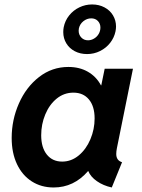

<svg xmlns="http://www.w3.org/2000/svg" viewBox="-20 -830 633 858"><path d="M32.2 -213.4Q32.2 -294.4 64.5 -367.7Q96.7 -440.9 154.5 -485.8Q212.4 -530.8 285.6 -530.8Q335.4 -530.8 372.8 -509.3Q410.2 -487.8 431.2 -448.7H432.6L447.8 -522.9H574.2L502.4 -168Q499.5 -153.3 499.5 -142.1Q499.5 -127.9 505.6 -118.7Q511.7 -109.4 525.4 -105L479.5 7.8Q441.4 -0.5 413.1 -20.3Q384.8 -40 374.5 -65.4H373.5Q310.1 7.8 219.7 7.8Q164.6 7.8 122.1 -19.3Q79.6 -46.4 55.9 -96.4Q32.2 -146.5 32.2 -213.4ZM402.8 -300.8Q402.8 -355 377.4 -385.5Q352.1 -416 308.1 -416Q266.1 -416 233.4 -389.4Q200.7 -362.8 182.4 -318.8Q164.1 -274.9 164.1 -225.6Q164.1 -170.9 189.2 -139.4Q214.4 -107.9 257.8 -107.9Q298.8 -107.9 332 -135.5Q365.2 -163.1 384 -207.8Q402.8 -252.4 402.8 -300.8ZM262.7 -686.5Q262.7 -698.2 264.6 -708Q270.5 -737.8 289.1 -761Q307.6 -784.2 334.5 -797.1Q361.3 -810.1 391.6 -810.1Q422.4 -810.1 446.8 -797.1Q471.2 -784.2 484.9 -761.5Q498.5 -738.8 498.5 -711.4Q498.5 -701.7 496.1 -689.5Q490.2 -661.6 472.4 -638.7Q454.6 -615.7 427.5 -602.1Q400.4 -588.4 369.1 -588.4Q338.4 -588.4 314.2 -601.1Q290 -613.8 276.4 -636.2Q262.7 -658.7 262.7 -686.5ZM428.7 -707Q428.7 -724.1 417.5 -736.1Q406.2 -748 387.7 -748Q368.7 -748 352.8 -735.4Q336.9 -722.7 332.5 -703.1Q331.5 -696.3 331.5 -692.9Q331.5 -674.8 343.3 -662.4Q355 -649.9 373.5 -649.9Q387.2 -649.9 400.1 -657.5Q413.1 -665 420.9 -678.2Q428.7 -691.4 428.7 -707Z"/></svg>

Font: Reddit Sans Fudge
Style: Bold
Weight: 700
Italic angle: -11.25°
Designer: Stephen Hutchings
Version: Version 1.013